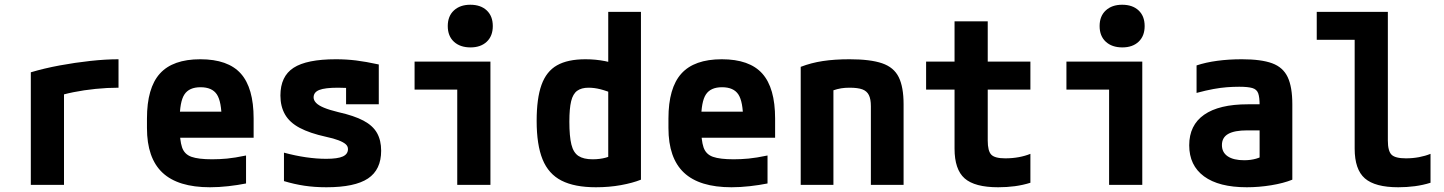

<svg xmlns="http://www.w3.org/2000/svg" viewBox="-20 -780 6090 810"><path d="M110 -475Q167 -492 232 -504Q297 -516 361.5 -523Q426 -530 480 -530V-410Q433 -410 383.5 -405Q334 -400 289.5 -391Q245 -382 211 -370L250 -435V0H110Z M866 10Q731 10 665.5 -51.5Q600 -113 600 -240V-280Q600 -409 654.5 -469.5Q709 -530 825 -530Q942 -530 996 -469.5Q1050 -409 1050 -280V-199H673V-309H943L915 -274Q915 -351 895 -381.5Q875 -412 826 -412Q778 -412 758 -381.5Q738 -351 738 -274V-246Q738 -188 748 -158.5Q758 -129 787.5 -118.5Q817 -108 875 -108Q906 -108 938 -111Q970 -114 1018 -124V-6Q983 1 943 5.5Q903 10 866 10Z M1357 10Q1307 10 1264 3.5Q1221 -3 1178 -16V-136Q1226 -123 1271 -116.5Q1316 -110 1356 -110Q1405 -110 1426.5 -120Q1448 -130 1448 -151Q1448 -163 1438.5 -171.5Q1429 -180 1408.5 -188Q1388 -196 1355 -203Q1287 -218 1244.5 -240.5Q1202 -263 1182.5 -297Q1163 -331 1163 -377Q1163 -458 1218.5 -494Q1274 -530 1397 -530Q1441 -530 1482 -525Q1523 -520 1578 -508V-340H1440V-480L1499 -405Q1467 -408 1445 -409Q1423 -410 1406 -410Q1351 -410 1327 -400.5Q1303 -391 1303 -369Q1303 -357 1313.5 -346Q1324 -335 1347 -325.5Q1370 -316 1407 -307Q1474 -292 1513.5 -271Q1553 -250 1570.5 -219Q1588 -188 1588 -144Q1588 -64 1532.5 -27Q1477 10 1357 10Z M1909 0V-402H1729V-520H2049V0ZM1965 -580Q1921 -580 1895 -604Q1869 -628 1869 -670Q1869 -712 1895 -736Q1921 -760 1964 -760Q2008 -760 2033.5 -736Q2059 -712 2059 -670Q2059 -628 2033.5 -604Q2008 -580 1965 -580Z M2494 10Q2404 10 2349 -18Q2294 -46 2269 -107.5Q2244 -169 2244 -270Q2244 -365 2264.5 -422Q2285 -479 2330 -504.5Q2375 -530 2450 -530Q2493 -530 2533.5 -522Q2574 -514 2611 -496L2580 -380Q2539 -397 2513 -403.5Q2487 -410 2463 -410Q2433 -410 2415 -397Q2397 -384 2389.5 -353Q2382 -322 2382 -267Q2382 -205 2390.5 -170.5Q2399 -136 2420.5 -122Q2442 -108 2480 -108Q2511 -108 2536 -115Q2561 -122 2579 -135L2546 -72V-730H2684V-22Q2649 -8 2599.5 1Q2550 10 2494 10Z M3066 10Q2931 10 2865.5 -51.5Q2800 -113 2800 -240V-280Q2800 -409 2854.5 -469.5Q2909 -530 3025 -530Q3142 -530 3196 -469.5Q3250 -409 3250 -280V-199H2873V-309H3143L3115 -274Q3115 -351 3095 -381.5Q3075 -412 3026 -412Q2978 -412 2958 -381.5Q2938 -351 2938 -274V-246Q2938 -188 2948 -158.5Q2958 -129 2987.5 -118.5Q3017 -108 3075 -108Q3106 -108 3138 -111Q3170 -114 3218 -124V-6Q3183 1 3143 5.5Q3103 10 3066 10Z M3358 -498Q3402 -515 3451.5 -522.5Q3501 -530 3564 -530Q3652 -530 3701.5 -513Q3751 -496 3771.5 -454.5Q3792 -413 3792 -340V0H3654V-332Q3654 -362 3645.5 -379Q3637 -396 3618 -403Q3599 -410 3564 -410Q3545 -410 3529 -407.5Q3513 -405 3492.5 -398Q3472 -391 3440 -376L3496 -462V0H3358Z M4191 10Q4092 10 4049.5 -27.5Q4007 -65 4007 -153V-402H3887V-520H4007V-690H4147V-520H4327V-402H4147V-187Q4147 -143 4162 -127.5Q4177 -112 4221 -112Q4251 -112 4278 -117Q4305 -122 4327 -131V-9Q4295 1 4261.5 5.5Q4228 10 4191 10Z M4659 0V-402H4479V-520H4799V0ZM4715 -580Q4671 -580 4645 -604Q4619 -628 4619 -670Q4619 -712 4645 -736Q4671 -760 4714 -760Q4758 -760 4783.5 -736Q4809 -712 4809 -670Q4809 -628 4783.5 -604Q4758 -580 4715 -580Z M5240 10Q5122 10 5059.5 -36Q4997 -82 4997 -167Q4997 -252 5060 -296Q5123 -340 5244 -340H5359V-230H5242Q5188 -230 5161.5 -215Q5135 -200 5135 -168Q5135 -137 5159.5 -120.5Q5184 -104 5229 -104Q5256 -104 5279 -110.5Q5302 -117 5322 -131L5294 -58V-336Q5294 -370 5288 -386.5Q5282 -403 5263.5 -408.5Q5245 -414 5208 -414Q5182 -414 5156 -412Q5130 -410 5099.5 -404.5Q5069 -399 5028 -388V-504Q5067 -517 5115.5 -523.5Q5164 -530 5219 -530Q5301 -530 5347 -513Q5393 -496 5412.5 -454.5Q5432 -413 5432 -340V-22Q5395 -7 5343 1.5Q5291 10 5240 10Z M5879 10Q5781 10 5738 -27.5Q5695 -65 5695 -153V-612H5535V-730H5835V-187Q5835 -143 5850.5 -127.5Q5866 -112 5911 -112Q5940 -112 5966.5 -117Q5993 -122 6015 -131V-9Q5983 1 5949 5.5Q5915 10 5879 10Z"/></svg>

Font: M PLUS Code Latin SemiExpanded
Style: Bold
Weight: 700
Width: 6
Designer: Coji Morishita
Foundry: UNDERFOREST DESIGN
Version: Version 1.002; ttfautohint (v1.8.3)